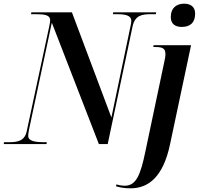

<svg xmlns="http://www.w3.org/2000/svg" viewBox="-47 -781 1084 1041"><path d="M938 -635C982 -635 1011 -656 1011 -707C1011 -747 983 -761 951 -761C912 -761 879 -740 879 -688C879 -650 905 -635 938 -635ZM-27 0H205L207 -10H194C140 -10 106 -17 106 -44C106 -51 107 -62 110 -77L234 -658L489 0H537L672 -639C685 -698 724 -704 769 -704H798L800 -714H567L565 -704H588C637 -704 665 -696 665 -667C665 -660 663 -648 660 -636L557 -144L343 -714H123L121 -704H151C195 -704 225 -699 225 -672C225 -665 223 -653 220 -638L98 -70C87 -17 49 -10 2 -10H-25ZM661 240C758 240 838 178 875 1L989 -536H786L784 -526H797C835 -526 850 -518 850 -487C850 -475 847 -460 843 -442L743 32C714 176 689 226 628 226C614 226 594 222 584 219L582 229C605 236 629 240 661 240Z"/></svg>

Font: Noto Serif Display SemiCondensed SemiBold
Style: Italic
Weight: 600
Width: 4
Italic angle: -12°
Designer: Monotype Design Team
Foundry: Monotype Imaging Inc.
Version: Version 2.009